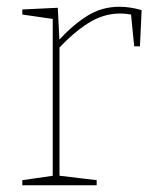

<svg xmlns="http://www.w3.org/2000/svg" viewBox="-20 -548 454 568"><path d="M46 0V-15L143 -29L136 -21V-499L143 -491L46 -505V-520L151 -525L156 -424L152 -427Q195 -474 238 -501Q281 -528 333 -528Q365 -528 399 -518L394 -411H377L367 -512L372 -504Q363 -506 353.5 -507Q344 -508 335 -508Q286 -508 241 -479.5Q196 -451 152 -403L156 -414V-21L149 -29L266 -15V0Z"/></svg>

Font: Bitter Thin
Style: Regular
Weight: 100
Designer: Sol Matas, and Bitter project Authors
Foundry: Sol Matas
Version: Version 2.002